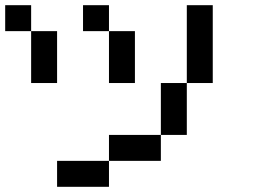

<svg xmlns="http://www.w3.org/2000/svg" viewBox="-20 -720 1040 740"><path d="M0 -600V-700H100V-600ZM200 0V-100H400V0ZM200 -400H100V-600H200ZM400 -100V-200H600V-100ZM400 -400V-600H500V-400ZM400 -700V-600H300V-700ZM600 -200V-400H700V-200ZM800 -400H700V-700H800Z"/></svg>

Font: GalmuriMono9 Regular
Style: Regular
Weight: 400
Designer: Lee Minseo (quiple)
Version: Version 2.399;hotconv 1.1.1;makeotfexe 2.6.0 DEVELOPMENT